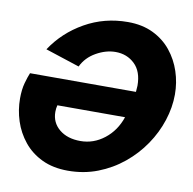

<svg xmlns="http://www.w3.org/2000/svg" viewBox="-80 -795 884 880"><g transform="rotate(10 362.0 -354.5)"><path d="M292 5Q223 5 171.5 -19.5Q120 -44 86 -86Q52 -128 35.5 -179Q19 -230 19 -283Q19 -325 27.5 -355.5Q36 -386 44 -405H537Q537 -413 538 -420Q539 -427 539 -434Q539 -500 503 -534.5Q467 -569 414 -569Q369 -569 324 -543.5Q279 -518 258 -474L99 -526Q155 -611 246 -662.5Q337 -714 446 -714Q513 -714 563.5 -689.5Q614 -665 647.5 -623.5Q681 -582 698 -530.5Q715 -479 715 -424Q715 -364 695 -302.5Q675 -241 637.5 -186Q600 -131 547.5 -88Q495 -45 430.5 -20Q366 5 292 5ZM325 -139Q386 -139 436 -178Q486 -217 508 -282H193Q189 -267 189 -251Q189 -201 226.5 -170Q264 -139 325 -139Z"/></g></svg>

Font: Raleway ExtraBold
Style: Italic
Weight: 800
Italic angle: -12°
Designer: Matt McInerney, Pablo Impallari, Rodrigo Fuenzalida
Foundry: Matt McInerney, Pablo Impallari, Rodrigo Fuenzalida
Version: Version 4.026